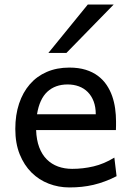

<svg xmlns="http://www.w3.org/2000/svg" viewBox="-20 -801 575 833"><path d="M280.8 -507.8Q320.8 -507.8 351.6 -498.3Q382.3 -488.8 404.8 -471.9Q427.2 -455.1 442.4 -432.6Q457.5 -410.2 466.6 -384.3Q475.6 -358.4 479.5 -330.3Q483.4 -302.2 483.4 -274.9V-255.9Q483.4 -243.7 482.9 -236.8H136.7Q138.2 -193.8 150.1 -162.1Q162.1 -130.4 182.9 -109.6Q203.6 -88.9 231.7 -78.6Q259.8 -68.4 293 -68.4Q340.3 -68.4 385.7 -79.1Q431.2 -89.8 476.1 -117.2L485.8 -36.6Q460 -23.4 435.1 -14.2Q410.2 -4.9 385.3 1Q360.4 6.8 334.7 9.5Q309.1 12.2 280.8 12.2Q233.9 12.2 191.4 -4.2Q148.9 -20.5 116.7 -52.5Q84.5 -84.5 65.4 -131.8Q46.4 -179.2 46.4 -241.7Q46.4 -302.2 62.7 -351.3Q79.1 -400.4 109.4 -435.3Q139.6 -470.2 183.1 -489Q226.6 -507.8 280.8 -507.8ZM273.4 -434.6Q219.7 -434.6 185.5 -403.1Q151.4 -371.6 140.6 -305.2H395.5Q395.5 -336.4 386.5 -360.6Q377.4 -384.8 361.1 -401.4Q344.7 -418 322.3 -426.3Q299.8 -434.6 273.4 -434.6ZM473.1 -781.2 268.1 -571.3H189.9L360.8 -781.2Z"/></svg>

Font: Andika Basic
Style: Regular
Weight: 400
Designer: Annie Olsen & Victor Gaultney
Foundry: SIL International
Version: Version 1.000